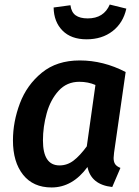

<svg xmlns="http://www.w3.org/2000/svg" viewBox="-20 -810 611 845"><path d="M533 -493 482 -138Q480 -120 480 -115Q480 -98 486.5 -88Q493 -78 510 -71L474 13Q381 3 365 -75Q299 15 207 15Q126 15 81.5 -41Q37 -97 37 -192Q37 -274 67.5 -355Q98 -436 164 -490Q230 -544 331 -544Q435 -544 533 -493ZM169 -192Q169 -82 242 -82Q276 -82 304 -103.5Q332 -125 362 -166L400 -436Q368 -450 329 -450Q274 -450 238 -410.5Q202 -371 185.5 -311.5Q169 -252 169 -192ZM216 -777 290 -787Q294 -756 313 -742.5Q332 -729 366 -729Q437 -729 463 -790L536 -772Q522 -709 475.5 -673Q429 -637 361 -637Q293 -637 255 -675.5Q217 -714 216 -777Z"/></svg>

Font: FiraGO Medium
Style: Italic
Weight: 500
Italic angle: -8°
Designer: bBox Type GmbH
Foundry: bBox Type GmbH
Version: Version 1.001